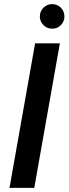

<svg xmlns="http://www.w3.org/2000/svg" viewBox="-20 -910 332 930"><path d="M26 0 150 -700H270L146 0ZM233 -771Q208 -771 190.5 -788.5Q173 -806 173 -830Q173 -855 190.5 -872.5Q208 -890 232 -890Q258 -890 275 -872.5Q292 -855 292 -830Q292 -806 275 -788.5Q258 -771 233 -771Z"/></svg>

Font: DM Sans 16pt SemiBold
Style: Italic
Weight: 600
Italic angle: -10°
Version: Version 4.004;gftools[0.9.30]